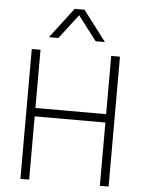

<svg xmlns="http://www.w3.org/2000/svg" viewBox="-61 -980 772 1028"><g transform="rotate(5 325.0 -466.0)"><path d="M515 0V-698H562V0ZM88 0V-698H135V0ZM123 -340V-385H527V-340ZM174 -769 298 -932H351L475 -769H425L325 -900L225 -769Z"/></g></svg>

Font: Azeret Mono Thin
Style: Regular
Weight: 100
Designer: Martin Vácha
Foundry: Displaay
Version: Version 1.002